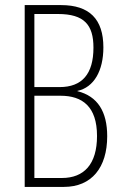

<svg xmlns="http://www.w3.org/2000/svg" viewBox="-20 -734 480 754"><path d="M220 -714H77V0H231C340 0 401 -76 401 -199C401 -295 364 -356 284 -376V-377C349 -391 386 -456 386 -548C386 -659 331 -714 220 -714ZM214 -392H115V-679H208C311 -679 347 -636 347 -547C347 -443 302 -392 214 -392ZM115 -358H218C303 -358 361 -316 361 -200C361 -89 310 -35 223 -35H115Z"/></svg>

Font: Noto Sans Devanagari UI ExtraCondensed ExtraLight
Style: Regular
Weight: 200
Width: 2
Designer: Jelle Bosma - Monotype Design Team
Foundry: Monotype Imaging Inc.
Version: Version 2.004